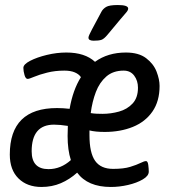

<svg xmlns="http://www.w3.org/2000/svg" viewBox="-20 -738 690 764"><path d="M145 6Q88 6 53.5 -28Q19 -62 19 -123Q19 -308 207 -308Q231 -308 257 -305Q270 -380 302 -431Q294 -443 277.5 -450Q261 -457 236 -457Q199 -457 167.5 -449Q136 -441 116 -432.5Q96 -424 90 -424Q82 -424 77.5 -439.5Q73 -455 73 -468Q73 -482 100 -496Q127 -510 166.5 -519.5Q206 -529 244 -529Q318 -529 358 -492Q409 -529 481 -529Q532 -529 561.5 -506.5Q591 -484 603 -453Q615 -422 615 -396Q615 -335 586.5 -294Q558 -253 508.5 -233Q459 -213 397 -213Q378 -213 363 -214.5Q348 -216 336 -219Q336 -210 336 -200Q336 -130 358.5 -98Q381 -66 430 -66Q472 -66 498 -74Q524 -82 539 -89.5Q554 -97 561 -97Q568 -97 570 -81.5Q572 -66 572 -55Q572 -38 548 -24Q524 -10 489.5 -2Q455 6 421 6Q329 6 287 -51Q257 -24 222 -9Q187 6 145 6ZM388 -285Q421 -285 453.5 -294Q486 -303 507.5 -326Q529 -349 529 -389Q529 -417 514 -437Q499 -457 472 -457Q430 -457 403 -433.5Q376 -410 361.5 -372Q347 -334 341 -288Q353 -286 364.5 -285.5Q376 -285 388 -285ZM106 -136Q106 -65 173 -65Q222 -65 262 -101Q249 -141 249 -197Q249 -218 250 -237Q218 -242 195 -242Q106 -242 106 -136ZM353 -576Q332 -576 332 -588Q332 -593 336.5 -602Q341 -611 346 -621L384 -692Q390 -703 402.5 -710.5Q415 -718 449 -718Q490 -718 490 -704Q490 -697 482 -688Q474 -679 458 -660L408 -600Q394 -583 383.5 -579.5Q373 -576 353 -576Z"/></svg>

Font: Asap Condensed Condensed Regular
Style: Italic
Weight: 400
Width: 3
Italic angle: -6°
Designer: Pablo Cosgaya
Foundry: Omnibus-Type
Version: Version 3.001; ttfautohint (v1.8.4.7-5d5b)